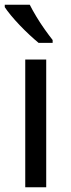

<svg xmlns="http://www.w3.org/2000/svg" viewBox="-21 -786 299 806"><path d="M173 0H85V-536H173ZM104 -766Q115 -744 131.5 -716.5Q148 -689 166.5 -663Q185 -637 200 -618V-606H141Q124 -620 103 -639.5Q82 -659 61.5 -680.5Q41 -702 24.5 -722Q8 -742 -1 -756V-766Z"/></svg>

Font: Noto Sans Telugu
Style: Regular
Weight: 400
Designer: Jelle Bosma - Monotype Design Team
Foundry: Monotype Imaging Inc.
Version: Version 2.003